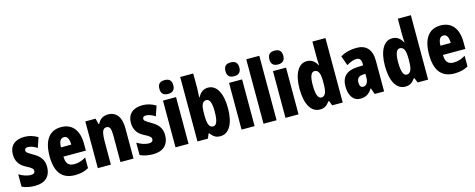

<svg xmlns="http://www.w3.org/2000/svg" viewBox="-35 -1475 5413 2187"><g transform="rotate(-15 2672.0 -381.0)"><path d="M367 -167C367 -252 321 -300 254 -338C183 -380 174 -387 174 -408C174 -428 187 -438 213 -438C250 -438 288 -420 320 -399L360 -516C308 -546 260 -561 204 -561C91 -561 26 -502 26 -401C26 -322 62 -267 130 -232C206 -194 214 -179 214 -159C214 -133 197 -122 165 -122C116 -122 66 -143 27 -167V-21C76 2 127 10 181 10C298 10 367 -51 367 -167Z M636 -560C497 -560 425 -458 425 -273C425 -92 493 10 651 10C714 10 766 -2 813 -29V-155C763 -125 724 -113 674 -113C608 -113 577 -148 577 -228H841V-310C841 -469 766 -560 636 -560ZM639 -441C675 -441 698 -408 698 -337H577C577 -413 603 -441 639 -441Z M1191 -561C1133 -561 1092 -535 1067 -483H1059L1042 -551H921V0H1075V-256C1075 -382 1089 -425 1137 -425C1178 -425 1188 -386 1188 -312V0H1342V-360C1342 -489 1287 -561 1191 -561Z M1759 -167C1759 -252 1713 -300 1646 -338C1575 -380 1566 -387 1566 -408C1566 -428 1579 -438 1605 -438C1642 -438 1680 -420 1712 -399L1752 -516C1700 -546 1652 -561 1596 -561C1483 -561 1418 -502 1418 -401C1418 -322 1454 -267 1522 -232C1598 -194 1606 -179 1606 -159C1606 -133 1589 -122 1557 -122C1508 -122 1458 -143 1419 -167V-21C1468 2 1519 10 1573 10C1690 10 1759 -51 1759 -167Z M1914 -772C1857 -772 1832 -745 1832 -690C1832 -636 1860 -609 1914 -609C1968 -609 1996 -636 1996 -690C1996 -744 1971 -772 1914 -772ZM1991 -551H1837V0H1991Z M2250 -583V-760H2096V0H2219L2242 -55H2250C2288 -4 2317 10 2367 10C2470 10 2530 -100 2530 -277C2530 -455 2469 -561 2370 -561C2320 -561 2280 -537 2250 -480H2245C2248 -528 2250 -562 2250 -583ZM2315 -429C2355 -429 2374 -379 2374 -279C2374 -170 2354 -119 2316 -119C2269 -119 2250 -162 2250 -264V-295C2250 -385 2268 -429 2315 -429Z M2693 -772C2636 -772 2611 -745 2611 -690C2611 -636 2639 -609 2693 -609C2747 -609 2775 -636 2775 -690C2775 -744 2750 -772 2693 -772ZM2770 -551H2616V0H2770Z M3029 0V-760H2875V0Z M3211 -772C3154 -772 3129 -745 3129 -690C3129 -636 3157 -609 3211 -609C3265 -609 3293 -636 3293 -690C3293 -744 3268 -772 3211 -772ZM3288 -551H3134V0H3288Z M3539 10C3592 10 3620 -9 3655 -56H3663L3685 0H3809V-760H3655V-584C3655 -562 3656 -528 3659 -481H3655C3625 -537 3585 -561 3534 -561C3435 -561 3374 -454 3374 -277C3374 -99 3434 10 3539 10ZM3589 -118C3551 -118 3530 -170 3530 -279C3530 -379 3550 -429 3589 -429C3635 -429 3655 -387 3655 -294V-263C3655 -161 3635 -118 3589 -118Z M4122 -561C4048 -561 3983 -544 3930 -512L3970 -398C4018 -426 4056 -439 4088 -439C4126 -439 4143 -414 4143 -365V-349L4072 -346C3951 -341 3886 -284 3886 -167C3886 -77 3923 10 4016 10C4084 10 4122 -17 4157 -73H4160L4186 0H4297V-363C4297 -496 4231 -561 4122 -561ZM4111 -247 4143 -249V-200C4143 -147 4117 -113 4082 -113C4055 -113 4040 -133 4040 -174C4040 -220 4064 -245 4111 -247Z M4546 10C4599 10 4627 -9 4662 -56H4670L4692 0H4816V-760H4662V-584C4662 -562 4663 -528 4666 -481H4662C4632 -537 4592 -561 4541 -561C4442 -561 4381 -454 4381 -277C4381 -99 4441 10 4546 10ZM4596 -118C4558 -118 4537 -170 4537 -279C4537 -379 4557 -429 4596 -429C4642 -429 4662 -387 4662 -294V-263C4662 -161 4642 -118 4596 -118Z M5111 -560C4972 -560 4900 -458 4900 -273C4900 -92 4968 10 5126 10C5189 10 5241 -2 5288 -29V-155C5238 -125 5199 -113 5149 -113C5083 -113 5052 -148 5052 -228H5316V-310C5316 -469 5241 -560 5111 -560ZM5114 -441C5150 -441 5173 -408 5173 -337H5052C5052 -413 5078 -441 5114 -441Z"/></g></svg>

Font: Noto Sans Bengali ExtraCondensed ExtraBold
Style: Regular
Weight: 800
Width: 2
Designer: Joana Ranito - Universal Thirst; Jelle Bosma - Monotype Design Team
Foundry: Universal Thirst ehf.
Version: Version 3.000